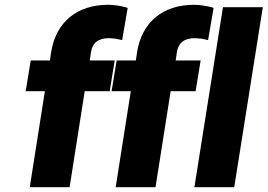

<svg xmlns="http://www.w3.org/2000/svg" viewBox="-20 -780 1115 800"><path d="M87 -400H167L104 0H270L333 -400H437L458 -528H354L359 -562C365 -602 390 -621 435 -621C451 -620 465 -619 475 -616L489 -613L512 -747L503 -750C482 -755 458 -760 430 -760C303 -760 213 -690 193 -562L188 -528H108ZM445 -400H525L462 0H628L691 -400H795L816 -528H712L717 -562C723 -602 748 -621 793 -621C809 -620 823 -619 833 -616L847 -613L870 -747L861 -750C840 -755 816 -760 788 -760C661 -760 571 -690 551 -562L546 -528H466ZM790 0H956L1075 -750H909Z"/></svg>

Font: Asimov Pro
Style: UltObl
Weight: 900
Designer: Google
Version: Version 2.000980; 2014